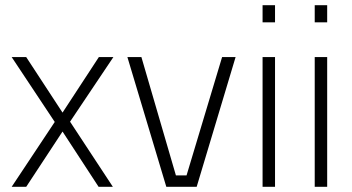

<svg xmlns="http://www.w3.org/2000/svg" viewBox="-20 -720 1358 740"><path d="M191 -250 25 -500H81L221 -286L361 -500H417L250 -251L415 0H360L221 -213L81 0H25Z M471 -500H525L658 -44H699L836 -500H888L738 0H621Z M992 0ZM992 -500H1040V0H992ZM992 -700H1040V-634H992Z M1193 0ZM1193 -500H1241V0H1193ZM1193 -700H1241V-634H1193Z"/></svg>

Font: Cairo Light
Style: Regular
Weight: 300
Designer: Mohamed Gaber, the designers of Titillium
Foundry: Kief Type Foundry
Version: Version 2.009; ttfautohint (v1.5.33-1714) -l 8 -r 50 -G 200 